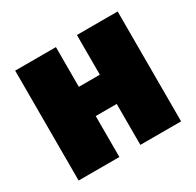

<svg xmlns="http://www.w3.org/2000/svg" viewBox="-122 -671 826 808"><g transform="rotate(-30 291.0 -267.0)"><path d="M540 0H342V-199H240V0H42V-534H240V-341H342V-534H540Z"/></g></svg>

Font: Trujillo Black
Style: Regular
Weight: 900
Designer: Fira Sans original fonts by bBox Type GmbH, Carrois Corporate GbR, & Edenspiekermann AG / Changes by Cristiano Sobral
Foundry: Fira Sans original fonts by bBox Type GmbH, Carrois Corporate GbR, & Edenspiekermann AG / Changes by Cristiano Sobral
Version: Version 4.301;July 28, 2020;FontCreator 13.0.0.2655 64-bit